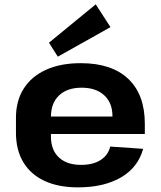

<svg xmlns="http://www.w3.org/2000/svg" viewBox="-20 -835 725 866"><path d="M331.4 10.1Q243.5 10.1 180.9 -19Q118.3 -48.1 85.2 -103.3Q52 -158.4 52 -236.1V-303.9Q52 -380.6 87.2 -435.7Q122.4 -490.9 188 -520.5Q253.6 -550.1 344.1 -550.1Q483.9 -550.1 558.5 -479.3Q633.2 -408.5 633.2 -276.9V-230.5H180.8V-309.4H508.5L487.2 -279.1V-311Q487.2 -371 450 -405.2Q412.7 -439.5 348.2 -439.5Q283.3 -439.5 246.5 -404.7Q209.8 -370 209.8 -308.5V-218.8Q209.8 -158.3 245.8 -124.8Q281.8 -91.3 345.3 -91.3Q399.7 -91.3 433.9 -113.3Q468.1 -135.3 477 -173.9L625.6 -163.7Q602.9 -80 526 -35Q449 10.1 331.4 10.1ZM478.3 -712.6 240.7 -579.4 200.8 -642.4 411.8 -815.4Z"/></svg>

Font: Pathway Extreme 8pt Thin
Style: Regular
Weight: 100
Designer: Eduardo Rodriguez Tunni
Foundry: Eduardo Rodriguez Tunni
Version: Version 1.000